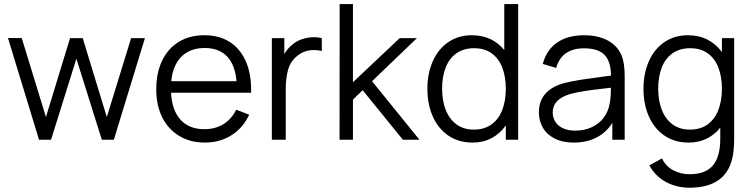

<svg xmlns="http://www.w3.org/2000/svg" viewBox="-20 -668 3593 918"><path d="M224.1 0H166.5L18.1 -486.3L84 -485.8L199.7 -108.4L314.9 -485.8H375.5L490.7 -108.4L606.9 -485.8H672.9L524.4 0H466.8L345.2 -387.2Z M958.5 -438.5Q889.2 -438.5 847.9 -397.7Q806.6 -356.9 798.8 -279.8H1110.8Q1104 -358.4 1065.4 -398.4Q1026.9 -438.5 958.5 -438.5ZM797.9 -224.6Q801.8 -141.1 843 -95.7Q884.3 -50.3 957 -50.3Q1008.8 -50.3 1047.9 -74.2Q1086.9 -98.1 1109.4 -143.6L1171.4 -119.6Q1142.1 -56.2 1086.4 -21.2Q1030.8 13.7 959.5 13.7Q889.6 13.7 836.9 -18.1Q784.2 -49.8 755.6 -107.2Q727.1 -164.6 727.1 -240.7Q727.1 -319.3 755.1 -377.9Q783.2 -436.5 835 -468Q886.7 -499.5 957 -499.5Q1026.9 -499.5 1076.9 -468.3Q1127 -437 1153.8 -378.2Q1180.7 -319.3 1180.7 -238.8V-224.6Z M1377.4 -454.1Q1397.5 -472.2 1425.5 -481.2Q1453.6 -490.2 1482.4 -490.2Q1501.5 -490.2 1518.6 -485.8V-424.3Q1499.5 -428.7 1481.4 -428.7Q1434.6 -428.7 1402.8 -401.9Q1369.1 -376 1357.7 -335.4Q1346.2 -294.9 1346.2 -242.7V0H1279.8V-485.8H1339.4V-409.2Q1355 -437 1377.4 -454.1Z M1985.4 0H1906.2L1713.9 -236.8L1667.5 -191.9V0H1603.5L1604 -648.4H1667.5V-274.9L1891.1 -485.8H1973.6L1758.8 -279.8Z M2245.6 -48.3Q2295.9 -48.3 2330.1 -73.2Q2364.3 -98.1 2381.3 -142.1Q2398.4 -186 2398.4 -243.7Q2398.4 -301.3 2381.3 -345.2Q2364.3 -389.2 2330.3 -413.3Q2296.4 -437.5 2247.1 -437.5Q2196.3 -437.5 2161.6 -412.6Q2127 -387.7 2110.4 -343.8Q2093.8 -299.8 2093.8 -243.7Q2093.8 -187 2111.1 -142.8Q2128.4 -98.6 2162.4 -73.5Q2196.3 -48.3 2245.6 -48.3ZM2391.1 -648.4H2457.5V0H2398.4V-68.4Q2371.1 -29.3 2330.8 -7.8Q2290.5 13.7 2238.8 13.7Q2172.4 13.7 2123.5 -19.8Q2074.7 -53.2 2049.1 -111.6Q2023.4 -169.9 2023.4 -243.7Q2023.4 -316.4 2049.1 -374.8Q2074.7 -433.1 2123 -466.3Q2171.4 -499.5 2235.8 -499.5Q2285.6 -499.5 2324.5 -481.2Q2363.3 -462.9 2391.1 -428.7Z M2730 -43.5Q2775.4 -43.5 2810.3 -60.1Q2845.2 -76.7 2866.7 -105.5Q2888.2 -134.3 2894.5 -171.4Q2900.9 -199.7 2900.9 -248.5Q2883.3 -247.1 2875.5 -245.6Q2814.5 -238.8 2776.4 -232.9Q2738.3 -227.1 2707 -218.8Q2622.6 -193.8 2622.6 -130.4Q2622.6 -107.9 2633.8 -88.1Q2645 -68.4 2669.2 -55.9Q2693.4 -43.5 2730 -43.5ZM2952.1 -402.3Q2966.8 -367.2 2966.8 -301.8V0H2907.7V-80.6Q2878.9 -34.2 2831.8 -10.3Q2784.7 13.7 2722.7 13.7Q2669.4 13.7 2631.8 -5.6Q2594.2 -24.9 2575.4 -57.9Q2556.6 -90.8 2556.6 -130.4Q2556.6 -187 2589.4 -221.9Q2622.1 -256.8 2680.7 -271.5Q2715.8 -280.3 2759.8 -287.1Q2803.7 -293.9 2861.3 -301.3L2901.4 -306.6Q2900.9 -374 2870.4 -405.5Q2839.8 -437 2772 -437Q2720.7 -437 2686.8 -414.1Q2652.8 -391.1 2639.2 -343.3L2575.2 -362.3Q2592.3 -428.2 2642.8 -463.9Q2693.4 -499.5 2772.9 -499.5Q2839.4 -499.5 2886 -474.4Q2932.6 -449.2 2952.1 -402.3Z M3278.8 -48.3Q3329.1 -48.3 3363.3 -73.2Q3397.5 -98.1 3414.6 -142.1Q3431.6 -186 3431.6 -243.7Q3431.6 -301.3 3414.6 -345.2Q3397.5 -389.2 3363.5 -413.3Q3329.6 -437.5 3280.3 -437.5Q3229.5 -437.5 3194.8 -412.6Q3160.2 -387.7 3143.6 -343.8Q3127 -299.8 3127 -243.7Q3127 -187 3144.3 -142.8Q3161.6 -98.6 3195.6 -73.5Q3229.5 -48.3 3278.8 -48.3ZM3431.6 -485.8H3490.2V-6.8Q3490.2 37.6 3484.9 70.8Q3459 229.5 3276.9 229.5Q3216.3 229.5 3165.5 202.9Q3114.7 176.3 3084.5 122.6L3145 89.4Q3163.6 127.4 3199.2 146.2Q3234.9 165 3276.9 165Q3354 165 3388.9 122.6Q3423.8 80.1 3423.8 -4.9Q3423.8 -6.3 3423.8 -7.3V-57.6Q3396.5 -23.4 3358.4 -4.9Q3320.3 13.7 3272 13.7Q3205.6 13.7 3156.7 -19.8Q3107.9 -53.2 3082.3 -111.6Q3056.6 -169.9 3056.6 -243.7Q3056.6 -316.4 3082.3 -374.8Q3107.9 -433.1 3156.2 -466.3Q3204.6 -499.5 3269 -499.5Q3321.8 -499.5 3362.8 -478.5Q3403.8 -457.5 3431.6 -418.9Z"/></svg>

Font: Potro Sans Bangla
Style: Regular
Weight: 400
Designer: Jayed Ahsan Saad
Foundry: Codepotro
Version: Potro Sans Bangla; Version 0.905